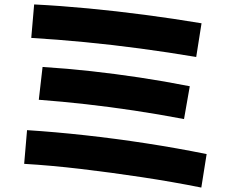

<svg xmlns="http://www.w3.org/2000/svg" viewBox="-20 -793 1040 866"><path d="M888 53Q758 27 619 6Q480 -15 344.5 -31Q209 -47 89 -54L102 -206Q227 -198 363.5 -183Q500 -168 639.5 -146.5Q779 -125 912 -98ZM810 -256Q694 -278 584 -294.5Q474 -311 367.5 -323Q261 -335 155 -343L172 -491Q283 -484 391 -472Q499 -460 609 -443.5Q719 -427 836 -404ZM865 -536Q740 -557 613.5 -574Q487 -591 362.5 -603Q238 -615 121 -622L134 -773Q253 -767 379 -755Q505 -743 634 -726Q763 -709 889 -688Z"/></svg>

Font: M PLUS 2 ExtraBold
Style: Regular
Weight: 800
Version: Version 1.001